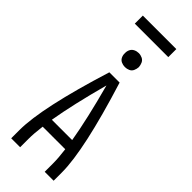

<svg xmlns="http://www.w3.org/2000/svg" viewBox="-358 -1177 1216 1216"><g transform="rotate(45 250.0 -569.5)"><path d="M60 0V-74Q60 -273 204 -735H296Q440 -273 440 -74V0H360V-74Q360 -124 351 -193H149Q140 -124 140 -74V0ZM159 -265H341Q314 -426 250 -663Q186 -426 159 -265ZM250 -828Q233 -828 217.5 -835Q202 -842 194.5 -857.5Q187 -873 188 -890Q187 -907 194.5 -922.5Q202 -938 217.5 -945.5Q233 -953 250 -953Q267 -953 282.5 -945.5Q298 -938 305 -922.5Q312 -907 313 -890Q312 -873 305 -857.5Q298 -842 282.5 -835Q267 -828 250 -828ZM100 -1067V-1139H400V-1067Z"/></g></svg>

Font: Iosevka SS08
Style: Regular
Weight: 400
Monospace: yes
Designer: Belleve Invis
Foundry: Belleve Invis
Version: 2.1.0; ttfautohint (v1.8.2)